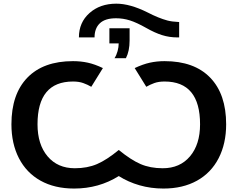

<svg xmlns="http://www.w3.org/2000/svg" viewBox="-20 -1038 1320 1067"><path d="M975.6 -830.1H964.8Q921.4 -830.1 880.9 -842.8Q840.3 -855.5 791.5 -883.3Q739.7 -912.6 701.9 -924.6Q664.1 -936.5 625 -936.5Q564 -936.5 534.7 -908.4Q505.4 -880.4 505.4 -830.1H418.5Q418.5 -913.1 477.1 -965.3Q535.6 -1017.6 626.5 -1017.6Q702.6 -1017.6 800.3 -968.8Q830.6 -953.1 858.2 -941.9Q885.7 -930.7 910.2 -924.1Q934.6 -917.5 975.6 -915.5ZM728.5 -659.7Q774.4 -681.2 813 -689.7Q851.6 -698.2 894.5 -698.2Q1059.1 -698.2 1147.9 -606.7Q1236.8 -515.1 1236.8 -347.2Q1236.8 -240.2 1195.1 -158.9Q1153.3 -77.6 1074.7 -33.9Q996.1 9.8 888.2 9.8Q818.4 9.8 755.4 -8.3Q692.4 -26.4 640.1 -59.6Q529.3 9.8 392.1 9.8Q283.7 9.8 205.3 -33.9Q127 -77.6 85.2 -158.7Q43.5 -239.7 43.5 -347.2Q43.5 -515.1 132.3 -606.7Q221.2 -698.2 385.7 -698.2Q429.2 -698.2 468 -689.7Q506.8 -681.2 551.8 -659.7L487.3 -555.7Q466.3 -567.9 442.6 -576.4Q418.9 -585 385.7 -585Q188.5 -585 188.5 -347.2Q188.5 -235.4 244.4 -169.2Q300.3 -103 396 -103Q465.3 -103 519.3 -126.2Q573.2 -149.4 640.1 -204.6Q707.5 -149.4 761.2 -126.2Q814.9 -103 884.3 -103Q980 -103 1035.9 -169.2Q1091.8 -235.4 1091.8 -347.2Q1091.8 -585 894.5 -585Q861.3 -585 837.6 -576.4Q814 -567.9 793 -555.7ZM616.2 -714.4Q627.4 -731.4 633.5 -753.9Q639.6 -776.4 639.6 -796.9H587.9V-880.9H700.2V-812.5Q700.2 -754.4 679.7 -714.4Z"/></svg>

Font: Liberation Sans
Style: Bold
Weight: 700
Designer: Steve Matteson
Foundry: Ascender Corporation
Version: Version 2.1.5